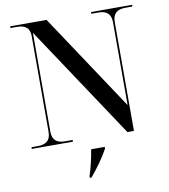

<svg xmlns="http://www.w3.org/2000/svg" viewBox="-99 -797 967 1101"><g transform="rotate(-10 385.0 -246.5)"><path d="M35 0H275V-10H230C183 -10 157 -30 157 -80V-655L592 0H630V-634C630 -684 657 -704 704 -704H745V-714H506V-704H547C594 -704 620 -684 620 -635V-152L247 -714H35V-704H73C120 -704 147 -685 147 -638V-80C147 -30 120 -10 73 -10H35ZM334 212V221H344C384 174 427 113 449 71V61H370C362 111 351 160 334 212Z"/></g></svg>

Font: Noto Serif Display Medium
Style: Regular
Weight: 500
Designer: Monotype Design Team
Foundry: Monotype Imaging Inc.
Version: Version 2.009